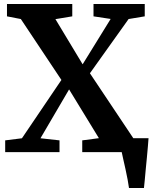

<svg xmlns="http://www.w3.org/2000/svg" viewBox="-20 -763 765 963"><path d="M627 180Q625 163.5 620.2 138.2Q615.5 113 609.5 85.8Q603.5 58.5 598.2 35.5Q593 12.5 590.5 0L551.5 -70H725Q724 -54.5 721.8 -29Q719.5 -3.5 716.8 26.5Q714 56.5 711 86.2Q708 116 706 141Q704 166 702 180ZM90 -69.5 288 -362 84.5 -667.5 15 -681V-743H342.5V-681L258 -667L394.5 -440.5L535 -668L449 -681V-743H706V-681L625 -667.5L431 -395.5L648.5 -70L718.5 -59V0H392.5V-59L476 -70L326.5 -314.5L183 -69.5L278.5 -59V0H6V-59Z"/></svg>

Font: Merriweather 20pt
Style: Bold
Weight: 700
Version: Version 2.100